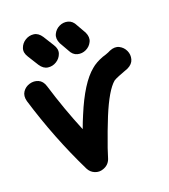

<svg xmlns="http://www.w3.org/2000/svg" viewBox="-138 -857 846 959"><g transform="rotate(-20 284.5 -377.5)"><path d="M246 -2Q276 -12 287 -41L304 -94Q320 -140 333 -174L360 -243Q410 -364 452 -399Q461 -405 481 -413Q531 -432 533 -433Q560 -446 566.5 -469.5Q573 -493 563 -515Q553 -537 531.5 -548Q510 -559 481 -547Q472 -542 455 -536Q438 -530 436 -530Q397 -515 374 -495Q307 -441 245 -291Q232 -261 219 -225Q167 -350 125 -488Q116 -517 94 -526.5Q72 -536 48 -529Q24 -522 10.5 -502Q-3 -482 5 -452Q71 -234 169 -34Q180 -12 202 -3Q224 6 246 -2ZM121 -603Q138 -577 162 -574Q186 -571 207 -584Q228 -597 236 -620Q244 -643 227 -669L192 -725Q175 -751 151 -754Q127 -757 106 -744Q85 -731 77 -708Q69 -685 86 -659L121 -603ZM286 -619Q299 -592 322.5 -586Q346 -580 368 -590.5Q390 -601 400.5 -623Q411 -645 398 -673L370 -722Q357 -749 333.5 -755Q310 -761 288 -750.5Q266 -740 255.5 -718Q245 -696 258 -668L286 -619Z"/></g></svg>

Font: Balsamiq Sans
Style: Bold
Weight: 700
Designer: Michael Angeles
Foundry: Balsamiq SRL
Version: Version 1.020; ttfautohint (v1.8.4.7-5d5b);gftools[0.9.26]